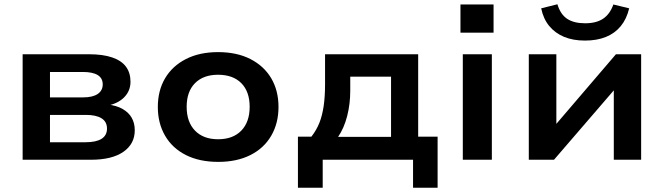

<svg xmlns="http://www.w3.org/2000/svg" viewBox="-20 -748 3108 899"><path d="M86 0V-494H396Q462 -494 505.5 -479Q549 -464 570 -435.5Q591 -407 591 -365Q591 -323 562 -293Q533 -263 481 -253L483 -259Q526 -254 554.5 -237.5Q583 -221 597 -196Q611 -171 611 -138Q611 -74 557.5 -37Q504 0 406 0ZM214 -82H381Q430 -82 455.5 -98Q481 -114 481 -146Q481 -178 455.5 -194Q430 -210 382 -210H214ZM214 -292H369Q414 -292 437.5 -308Q461 -324 461 -353Q461 -382 437.5 -396.5Q414 -411 368 -411H214Z M1002 10Q914 10 850.5 -22Q787 -54 753 -112.5Q719 -171 719 -247Q719 -324 753 -381.5Q787 -439 850.5 -471.5Q914 -504 1001 -504Q1089 -504 1152.5 -471.5Q1216 -439 1250 -381.5Q1284 -324 1284 -247Q1284 -171 1250 -112.5Q1216 -54 1152.5 -22Q1089 10 1002 10ZM1001 -96Q1071 -96 1110 -136.5Q1149 -177 1149 -248Q1149 -319 1110 -358.5Q1071 -398 1001 -398Q932 -398 893 -358.5Q854 -319 854 -248Q854 -177 893 -136.5Q932 -96 1001 -96Z M1375 131V-108H1438Q1462 -139 1475.5 -173Q1489 -207 1495.5 -251.5Q1502 -296 1502 -354V-494H1938V-108H2029V131H1914V0H1491V131ZM1563 -107H1811V-389H1620V-324Q1620 -261 1605.5 -204.5Q1591 -148 1563 -107Z M2136 -595V-727H2291V-595ZM2147 0V-494H2283V0Z M2456 0V-494H2585V-140H2561L2864 -494H2982V0H2854V-354H2879L2574 0ZM2719 -558Q2663 -558 2621 -575.5Q2579 -593 2551.5 -626.5Q2524 -660 2514 -709L2590 -728Q2604 -681 2635.5 -660Q2667 -639 2720 -639Q2772 -639 2804 -660.5Q2836 -682 2852 -727L2926 -709Q2914 -659 2886.5 -625.5Q2859 -592 2817 -575Q2775 -558 2719 -558Z"/></svg>

Font: Nunito Sans 10pt SemiExpanded
Style: Bold
Weight: 700
Width: 6
Designer: Vernon Adams
Foundry: Vernon Adams
Version: Version 3.101;gftools[0.9.27]